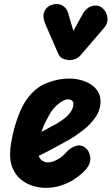

<svg xmlns="http://www.w3.org/2000/svg" viewBox="-20 -922 553 952"><path d="M204 9.5Q175 9.5 143 -0.2Q111 -10 84 -31.8Q57 -53.5 41.8 -90Q26.5 -126.5 31 -180Q34.5 -217.5 45.2 -263.2Q56 -309 73 -353Q90 -397 112 -428.5Q153 -486.5 210 -509.5Q267 -532.5 321.5 -532.5Q365.5 -532.5 401 -518.5Q436.5 -504.5 457.5 -479.5Q478.5 -454.5 478.5 -420.5Q478.5 -377.5 453.8 -341.2Q429 -305 392.5 -276.8Q356 -248.5 320.5 -228Q292.5 -212.5 254.5 -191.8Q216.5 -171 172 -149Q173 -145 176 -140Q179 -135 183.5 -130Q189 -125 197.2 -121Q205.5 -117 215 -117Q233.5 -117 250.5 -124Q267.5 -131 281.8 -141.8Q296 -152.5 305 -163Q329 -190.5 356 -198.5Q383 -206.5 403.5 -189Q424 -173 427.5 -142.8Q431 -112.5 407.5 -84Q403 -78 387 -63Q371 -48 345 -31.2Q319 -14.5 283.5 -2.5Q248 9.5 204 9.5ZM185.5 -268Q197.5 -275 217 -285Q236.5 -295 258.5 -307.5Q280.5 -320 300 -335.2Q319.5 -350.5 331.8 -369.2Q344 -388 344 -409.5Q344 -418 335.5 -423.8Q327 -429.5 316.5 -429.5Q298.5 -429.5 271.2 -408.2Q244 -387 225 -354Q214.5 -335.5 203.8 -313.5Q193 -291.5 185.5 -268ZM327 -624Q310 -624 293.2 -630.5Q276.5 -637 268 -657L205.5 -801Q188.5 -840 200 -865.2Q211.5 -890.5 238.5 -898.5Q265.5 -907 287.8 -895.5Q310 -884 317.5 -858.5L344 -768.5L387.5 -848Q407.5 -884.5 437.5 -892.2Q467.5 -900 489 -881Q510 -861.5 512.8 -834Q515.5 -806.5 497.5 -785.5L379.5 -648Q368.5 -635.5 354.8 -629.8Q341 -624 327 -624Z"/></svg>

Font: Edu QLD Hand
Style: Regular
Weight: 400
Designer: Tina and Corey Anderson, Eben Sorkin
Foundry: Sorkin Type Co.
Version: Version 2.000